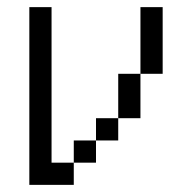

<svg xmlns="http://www.w3.org/2000/svg" viewBox="-20 -520 540 540"><path d="M62.5 -500Q62.5 -500 62.5 0H187.5V-62.5H125V-500ZM187.5 -62.5H250V-125H187.5ZM250 -125H312.5V-187.5H250ZM312.5 -187.5H375Q375 -187.5 375 -312.5H312.5Q312.5 -312.5 312.5 -187.5ZM375 -312.5H437.5V-500H375Z"/></svg>

Font: BFUnifontExMono
Style: Regular
Weight: 500
Version: Version 15.0.06